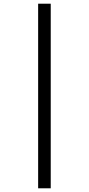

<svg xmlns="http://www.w3.org/2000/svg" viewBox="-20 -852 479 1037"><path d="M186 -832V165H254V-832Z"/></svg>

Font: Noto Sans Gurmukhi UI Condensed
Style: Regular
Weight: 400
Width: 3
Designer: Jelle Bosma - Monotype Design Team
Foundry: Monotype Imaging Inc.
Version: Version 2.004